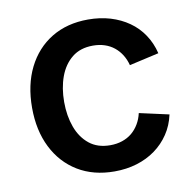

<svg xmlns="http://www.w3.org/2000/svg" viewBox="-68 -622 715 702"><g transform="rotate(-10 290.0 -271.0)"><path d="M302.7 11.2Q224.6 11.2 166.7 -23.9Q108.9 -59.1 77.1 -122.6Q45.4 -186 45.4 -270Q45.4 -355 77.1 -418.7Q108.9 -482.4 166.7 -517.6Q224.6 -552.7 302.7 -552.7Q347.2 -552.7 385.3 -541.3Q423.3 -529.8 453.6 -508.5Q483.9 -487.3 504.6 -456.3Q525.4 -425.3 534.7 -386.7L424.8 -361.8Q419.4 -382.8 408.7 -400.1Q397.9 -417.5 382.6 -429.9Q367.2 -442.4 347.4 -449Q327.6 -455.6 303.7 -455.6Q256.8 -455.6 226.1 -430.9Q195.3 -406.2 179.9 -364.3Q164.6 -322.3 164.6 -270.5Q164.6 -219.2 179.9 -177.2Q195.3 -135.3 226.1 -110.6Q256.8 -85.9 303.7 -85.9Q328.1 -85.9 348.4 -92.8Q368.7 -99.6 384.3 -112.5Q399.9 -125.5 410.6 -143.6Q421.4 -161.6 426.3 -183.6L536.1 -159.2Q527.3 -119.1 506.3 -87.9Q485.4 -56.6 454.8 -34.4Q424.3 -12.2 385.7 -0.5Q347.2 11.2 302.7 11.2Z"/></g></svg>

Font: Inter Cardless
Style: Medium
Weight: 500
Designer: Rasmus Andersson
Foundry: rsms
Version: Version 4.001;git-9221beed3